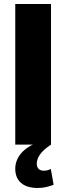

<svg xmlns="http://www.w3.org/2000/svg" viewBox="-20 -720 330 956"><path d="M234 -700V0H56V-700ZM168 216Q114 216 85 191Q56 166 56 120Q56 81 81.5 48Q107 15 154 -5L234 0Q195 26 179 49.5Q163 73 163 95Q163 111 172 120.5Q181 130 198 130Q218 130 233 121L247 200Q232 206 211.5 211Q191 216 168 216Z"/></svg>

Font: Pathway Extreme Condensed ExtraBold
Style: Regular
Weight: 800
Width: 3
Version: Version 1.001;gftools[0.9.26]